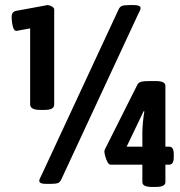

<svg xmlns="http://www.w3.org/2000/svg" viewBox="-20 -723 710 758"><path d="M139 -289Q99 -289 99 -311V-611L45 -601Q37 -601 33 -611.5Q29 -622 27.5 -635Q26 -648 26 -657Q26 -676 43 -680L168 -703Q174 -703 184 -698Q194 -693 194 -685V-311Q194 -300 185 -294.5Q176 -289 154 -289ZM162 3Q135 3 135 -9Q135 -13 138 -19.5Q141 -26 146 -36L446 -681Q452 -696 461 -699.5Q470 -703 493 -703H508Q535 -703 535 -691Q535 -687 532 -680.5Q529 -674 524 -664L224 -19Q218 -4 209 -0.5Q200 3 177 3ZM580 15Q542 15 542 -4V-73H416Q410 -73 404.5 -83Q399 -93 395.5 -106Q392 -119 392 -126Q392 -130 398 -141L522 -388Q526 -397 536.5 -400Q547 -403 571 -403H595Q633 -403 633 -384V-144H648Q666 -144 666 -115V-102Q666 -73 648 -73H633V-4Q633 15 595 15ZM550 -283 547 -284 480 -144H542V-200Q542 -216 544.5 -242.5Q547 -269 550 -283Z"/></svg>

Font: Asap Condensed ExtraBold
Style: Regular
Weight: 800
Width: 3
Designer: Pablo Cosgaya
Foundry: Omnibus-Type
Version: Version 3.001; ttfautohint (v1.8.4.7-5d5b)